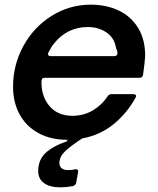

<svg xmlns="http://www.w3.org/2000/svg" viewBox="-20 -589 677 824"><path d="M603 -349Q602 -325 594 -268Q591 -255 579 -255H172Q163 -255 160.5 -250.5Q158 -246 158 -236Q158 -173 193.5 -132.5Q229 -92 291 -92Q339 -92 378 -115Q417 -138 442 -176Q448 -185 459 -185H551Q559 -185 562.5 -181.5Q566 -178 563 -172Q526 -104 468 -56.5Q410 -9 333 5Q282 38 258.5 61Q235 84 235 110Q235 141 274 141Q291 141 300 138Q302 137 305 137Q311 137 314 141Q317 145 315 151L307 195Q306 205 292 210Q260 215 240 215Q194 215 169 197Q144 179 144 145Q144 98 174.5 68.5Q205 39 268 17L269 11Q197 11 144.5 -18Q92 -47 64 -98.5Q36 -150 36 -217Q36 -310 80 -391Q124 -472 201 -520.5Q278 -569 370 -569Q435 -569 488 -544.5Q541 -520 572 -470.5Q603 -421 603 -349ZM470 -348Q476 -348 480 -351Q484 -354 484 -359Q484 -372 478 -382Q472 -425 438 -449Q404 -473 356 -473Q312 -473 275 -454.5Q238 -436 211 -401Q200 -388 188 -364Q186 -360 186 -358Q186 -348 199 -348Z"/></svg>

Font: Open Sauce Two SemiBold Italic
Style: Regular
Weight: 600
Italic angle: -10°
Designer: Alfredo Marco Pradil
Foundry: Creative Sauce Fz LLC
Version: Version 1.477